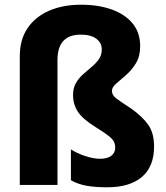

<svg xmlns="http://www.w3.org/2000/svg" viewBox="-20 -785 704 815"><path d="M575 -589Q575 -546 557 -516.5Q539 -487 515 -466.5Q491 -446 473 -430Q455 -414 455 -399Q455 -381 474.5 -366.5Q494 -352 537 -324Q585 -290 609.5 -255Q634 -220 634 -163Q634 -78 582.5 -34Q531 10 435 10Q384 10 347.5 3.5Q311 -3 281 -20V-151Q305 -135 340.5 -123Q376 -111 405 -111Q435 -111 452 -123.5Q469 -136 469 -158Q469 -172 463.5 -183.5Q458 -195 440 -209Q422 -223 388 -244Q330 -280 310 -311.5Q290 -343 290 -381Q290 -411 302 -432Q314 -453 332.5 -469.5Q351 -486 369 -501Q387 -516 399.5 -533.5Q412 -551 412 -575Q412 -603 389 -620.5Q366 -638 323 -638Q224 -638 224 -530V0H64V-546Q64 -617 97 -665.5Q130 -714 188.5 -739.5Q247 -765 324 -765Q397 -765 453.5 -745Q510 -725 542.5 -686Q575 -647 575 -589Z"/></svg>

Font: Noto Sans Hebrew SemiCondensed ExtraBold
Style: Regular
Weight: 800
Width: 4
Designer: Monotype Design Team
Foundry: Monotype Imaging Inc.
Version: Version 2.004; ttfautohint (v1.8.4.7-5d5b)